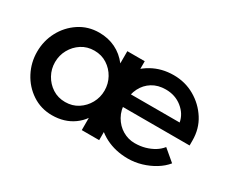

<svg xmlns="http://www.w3.org/2000/svg" viewBox="-80 -685 1104 927"><g transform="rotate(30 472.5 -221.0)"><path d="M257 10Q195 10 146 -22.5Q97 -55 69.5 -107.5Q42 -160 42 -220Q42 -281 69.5 -333Q97 -385 146 -417.5Q195 -450 257 -450Q307 -450 348 -430Q389 -410 418 -372V-440H515V0H418V-68Q401 -44 376 -26Q351 -8 321 1Q291 10 257 10ZM280 -77Q320 -77 351 -97Q382 -117 400 -149.5Q418 -182 418 -220Q418 -258 400 -290.5Q382 -323 351 -343Q320 -363 280 -363Q240 -363 209 -343Q178 -323 160 -290.5Q142 -258 142 -220Q142 -182 160 -149.5Q178 -117 209 -97Q240 -77 280 -77ZM679 8Q609 8 553.5 -20.5Q498 -49 465 -100.5Q432 -152 432 -221Q432 -287 464 -339Q496 -391 550 -421.5Q604 -452 671 -452Q735 -452 788 -421.5Q841 -391 873.5 -340Q906 -289 906 -224V-196H505V-268H809Q801 -312 763 -342.5Q725 -373 672 -373Q629 -373 597.5 -353.5Q566 -334 549 -300.5Q532 -267 532 -224Q532 -178 551.5 -144Q571 -110 602.5 -91.5Q634 -73 670 -73Q701 -73 727.5 -80.5Q754 -88 775.5 -101Q797 -114 812 -133L876 -79Q855 -53 823 -33.5Q791 -14 754 -3Q717 8 679 8Z"/></g></svg>

Font: Teachers Medium
Style: Regular
Weight: 500
Designer: Alfredo Marco Pradil, Chank Diesel
Version: Version 1.001